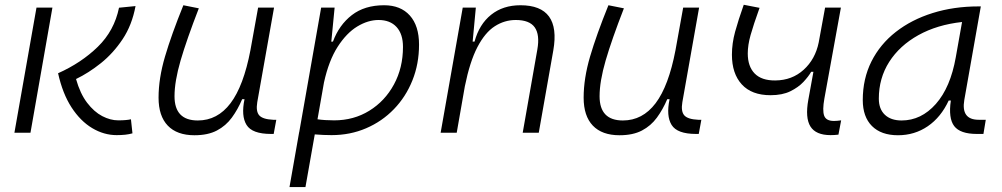

<svg xmlns="http://www.w3.org/2000/svg" viewBox="-20 -549 4142 794"><path d="M462.4 9.8Q409.7 9.8 361.1 -19.3Q312.5 -48.3 275.6 -105.2Q238.8 -162.1 220.2 -246.1Q316.4 -289.1 384.5 -355.5Q452.6 -421.9 472.2 -517.1L540.5 -523.9Q525.9 -445.3 487.1 -387Q448.2 -328.6 397.2 -287.8Q346.2 -247.1 294.4 -222.2Q311.5 -161.6 340.3 -124Q369.1 -86.4 402.8 -68.8Q436.5 -51.3 468.8 -51.3Q502.4 -51.3 521.5 -55.7L527.8 2.4Q514.2 6.3 497.8 8.1Q481.4 9.8 462.4 9.8ZM39.6 0 130.9 -517.6H196.8L106 0Z M784.2 10.3Q711.9 10.3 673.8 -29.5Q635.7 -69.3 635.7 -145Q635.7 -224.6 662.4 -315.2Q689 -405.8 738.3 -527.3L802.2 -514.6Q752 -385.3 726.8 -298.8Q701.7 -212.4 701.7 -150.9Q701.7 -50.8 797.9 -50.8Q879.4 -50.8 933.3 -122.1Q987.3 -193.4 1015.6 -341.3L1047.4 -517.6H1113.3L1043.9 -126.5Q1037.6 -88.4 1052 -72Q1066.4 -55.7 1109.4 -53.7H1122.6L1111.8 4.9H1100.6Q1022.5 4.9 999.5 -32.5Q976.6 -69.8 991.2 -138.7H981.4Q963.4 -96.2 938.7 -62.5Q914.1 -28.8 877 -9.3Q839.8 10.3 784.2 10.3Z M1243.2 224.6H1177.2L1216.8 -0.5Q1216.8 -0.5 1216.3 -0.5L1217.3 -2L1308.1 -517.6H1363.8L1350.6 -381.8L1349.6 -377H1356.9Q1382.3 -445.8 1435.1 -486.6Q1487.8 -527.3 1568.4 -527.3Q1636.7 -527.3 1674.8 -484.9Q1712.9 -442.4 1712.9 -364.7Q1712.9 -284.7 1685.5 -216.6Q1658.2 -148.4 1609.1 -97.7Q1560.1 -46.9 1494.1 -18.6Q1428.2 9.8 1351.1 9.8Q1317.9 9.8 1281.7 6.8ZM1293 -55.7Q1323.2 -51.3 1361.8 -51.3Q1442.9 -51.3 1507.3 -91.1Q1571.8 -130.9 1609.1 -199.7Q1646.5 -268.6 1646.5 -355Q1646.5 -408.2 1619.9 -437.3Q1593.3 -466.3 1545.4 -466.3Q1502 -466.3 1457.5 -439.5Q1413.1 -412.6 1376.5 -355.7Q1339.8 -298.8 1319.8 -208Z M1802.2 0 1893.6 -517.6H1947.8L1934.6 -377H1942.4Q1961.9 -448.7 2011 -488Q2060.1 -527.3 2132.3 -527.3Q2300.8 -527.3 2268.1 -340.3L2208 0H2141.6L2202.1 -344.2Q2212.9 -405.3 2191.4 -435.8Q2169.9 -466.3 2112.8 -466.3Q2066.4 -466.3 2026.1 -440.4Q1985.8 -414.6 1954.3 -354.2Q1922.9 -293.9 1902.3 -191.9L1868.7 0Z M2542 10.3Q2469.7 10.3 2431.6 -29.5Q2393.6 -69.3 2393.6 -145Q2393.6 -224.6 2420.2 -315.2Q2446.8 -405.8 2496.1 -527.3L2560.1 -514.6Q2509.8 -385.3 2484.6 -298.8Q2459.5 -212.4 2459.5 -150.9Q2459.5 -50.8 2555.7 -50.8Q2637.2 -50.8 2691.2 -122.1Q2745.1 -193.4 2773.4 -341.3L2805.2 -517.6H2871.1L2801.8 -126.5Q2795.4 -88.4 2809.8 -72Q2824.2 -55.7 2867.2 -53.7H2880.4L2869.6 4.9H2858.4Q2780.3 4.9 2757.3 -32.5Q2734.4 -69.8 2749 -138.7H2739.3Q2721.2 -96.2 2696.5 -62.5Q2671.9 -28.8 2634.8 -9.3Q2597.7 10.3 2542 10.3Z M3166.5 -155.3Q3088.4 -155.3 3047.6 -200Q3006.8 -244.6 3006.8 -322.8Q3006.8 -369.6 3020 -417.7Q3033.2 -465.8 3055.7 -529.3L3121.1 -516.6Q3095.7 -445.8 3084 -404.1Q3072.3 -362.3 3072.3 -328.1Q3072.3 -274.4 3100.8 -245.1Q3129.4 -215.8 3186 -216.3Q3255.4 -216.8 3303.5 -260.5Q3351.6 -304.2 3365.7 -373.5L3392.1 -517.6H3457.5L3389.2 -141.6Q3380.4 -92.8 3388.2 -70.8Q3396 -48.8 3428.7 -48.8Q3440.4 -48.8 3458.5 -51.3L3447.3 7.8Q3439.5 8.8 3431.2 9.3Q3422.9 9.8 3414.6 9.8Q3354 9.8 3331.5 -25.9Q3309.1 -61.5 3322.8 -136.7L3343.8 -252H3334.5Q3323.7 -232.9 3302.7 -210.4Q3281.7 -188 3248.5 -171.6Q3215.3 -155.3 3166.5 -155.3Z M3693.4 10.3Q3624 10.3 3585.9 -27.8Q3547.9 -65.9 3547.9 -135.3Q3547.9 -223.1 3583.7 -294.7Q3619.6 -366.2 3684.6 -417Q3749.5 -467.8 3836.9 -495.1Q3924.3 -522.5 4026.9 -522.5H4036.1L3967.8 -135.7Q3953.6 -53.7 4027.3 -53.7H4056.6L4046.9 4.9H4020Q3950.7 4.9 3926 -27.6Q3901.4 -60.1 3912.1 -133.3H3903.3Q3871.1 -64 3816.7 -26.9Q3762.2 10.3 3693.4 10.3ZM3708.5 -50.8Q3789.6 -50.8 3850.1 -119.1Q3910.6 -187.5 3932.6 -312.5L3958.5 -458Q3855.5 -446.8 3777.8 -403.6Q3700.2 -360.4 3657.2 -293Q3614.3 -225.6 3614.3 -141.1Q3614.3 -98.1 3639.2 -74.5Q3664.1 -50.8 3708.5 -50.8Z"/></svg>

Font: Cascadia Code PL Light
Style: Italic
Weight: 300
Italic angle: -10°
Monospace: yes
Designer: Aaron Bell
Foundry: Saja Typeworks
Version: Version 2404.023; ttfautohint (v1.8.4)